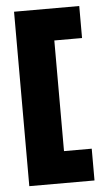

<svg xmlns="http://www.w3.org/2000/svg" viewBox="-52 -741 433 785"><g transform="rotate(-5 164.5 -348.0)"><path d="M303.7 -120.1H189.9V-574.2H303.7V-705.6H36.1V10.3H303.7Z"/></g></svg>

Font: Estedad-VF-FD Black
Style: Regular
Weight: 900
Designer: Amin Abedi
Version: Version 4.000